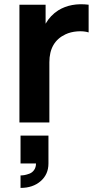

<svg xmlns="http://www.w3.org/2000/svg" viewBox="-20 -585 469 917"><path d="M258.3 -535.6Q318.8 -572.8 403.3 -562.5V-430.2Q380.4 -437.5 348.6 -435.1Q316.9 -432.6 292.5 -420.9Q215.8 -384.8 215.8 -287.6V0H72.8V-562.5H197.8V-471.7Q220.2 -511.2 258.3 -535.6ZM78.1 195.8V62.5H211.4V195.8Q211.4 247.6 174.3 280Q137.2 312.5 78.1 312.5V252.9Q86.9 252.9 96.9 251.2Q106.9 249.5 120.6 244.4Q134.3 239.3 143.1 226.6Q151.9 213.9 151.9 195.8Z"/></svg>

Font: Manrope3 ExtraBold
Style: Bold
Weight: 800
Width: 4
Designer: Mikhail Sharanda
Foundry: Mikhail Sharanda
Version: Version 3.000;PS 003.000;hotconv 1.0.88;makeotf.lib2.5.64775